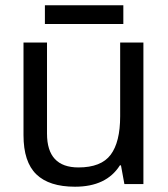

<svg xmlns="http://www.w3.org/2000/svg" viewBox="-20 -697 638 727"><path d="M447 -677V-606H150V-677ZM523 -536V0H451L438 -71H434Q383 10 264 10Q166 10 117.5 -37Q69 -84 69 -185V-536H158V-191Q158 -63 277 -63Q363 -63 399 -111Q435 -159 435 -257V-536Z"/></svg>

Font: Advent Sans Logo
Style: Regular
Weight: 400
Designer: Types & Symbols
Foundry: Types & Symbols
Version: Version 1.002